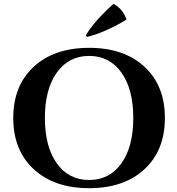

<svg xmlns="http://www.w3.org/2000/svg" viewBox="-20 -962 918 996"><path d="M431.6 -770.5 424.8 -777.8Q467.3 -851.1 568.4 -941.9Q617.2 -916.5 636.2 -860.8Q589.8 -831.5 534.4 -806.6Q479 -781.7 431.6 -770.5ZM155.3 -616Q261.7 -713.9 442.4 -713.9Q623 -713.9 729.2 -616Q835.4 -518.1 835.4 -350.1Q835.4 -182.1 729.2 -84Q623 14.2 442.4 14.2Q261.7 14.2 155.3 -84Q48.8 -182.1 48.8 -350.1Q48.8 -518.1 155.3 -616ZM274.7 -114.7Q336.4 -28.3 442.4 -28.3Q548.3 -28.3 609.9 -114.7Q671.4 -201.2 671.4 -350.1Q671.4 -499 609.9 -585.4Q548.3 -671.9 442.4 -671.9Q336.4 -671.9 274.7 -585.4Q212.9 -499 212.9 -350.1Q212.9 -201.2 274.7 -114.7Z"/></svg>

Font: Cinzel Bold
Style: Regular
Weight: 700
Designer: Natanael Gama
Version: Version 1.001;PS 001.001;hotconv 1.0.56;makeotf.lib2.0.21325